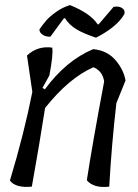

<svg xmlns="http://www.w3.org/2000/svg" viewBox="-20 -733 540 754"><path d="M147 -388 156 -382Q240 -496 346 -540Q400 -535 432.5 -498Q465 -461 473 -417L437 -328Q418 -162 409 0Q348 7 321 -25Q342 -163 389 -413Q383 -454 347 -469Q251 -427 157 -309Q135 -167 105 0Q41 6 19 -24Q75 -210 107 -372L86 -515Q128 -554 185 -546Q190 -522 174 -437ZM230 -660 178 -589Q160 -588 147 -597Q134 -606 135 -618Q150 -639 162 -653Q174 -667 199.5 -685.5Q225 -704 255 -713Q336 -680 363 -638L367 -637L426 -706Q447 -710 460 -701Q473 -692 468 -677Q439 -627 357 -585Q306 -602 278.5 -619Q251 -636 235 -662Z"/></svg>

Font: Tillana
Style: Regular
Weight: 400
Designer: Lipi Raval (Devanagari, Latin), Jonny Pinhorn (Latin)
Foundry: Indian Type Foundry
Version: Version 2.002;PS 1.0;hotconv 1.0.79;makeotf.lib2.5.61930; tt